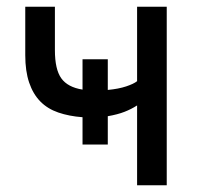

<svg xmlns="http://www.w3.org/2000/svg" viewBox="-20 -550 595 570"><path d="M387 0H475V-530H387V-309Q377 -301 354.5 -293.5Q332 -286 300 -283V-374H225V-284Q181 -291 162 -317.5Q143 -344 143 -401V-530H55V-386Q55 -339 66.5 -305Q78 -271 99.5 -249Q121 -227 153 -216Q185 -205 225 -202V-121H300V-205Q329 -210 349.5 -218Q370 -226 387 -237Z"/></svg>

Font: Golos Text VF
Style: Regular
Weight: 400
Designer: A.Korolkova, Vitaly Kuzmin
Foundry: ParaType Ltd
Version: Version 2.003